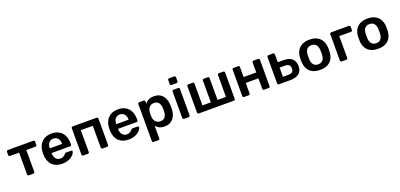

<svg xmlns="http://www.w3.org/2000/svg" viewBox="22 -1881 6721 3225"><g transform="rotate(-20 3382.0 -268.0)"><path d="M225 0Q214 0 207.5 -7Q201 -14 201 -24V-414H38Q27 -414 20.5 -421Q14 -428 14 -439V-496Q14 -506 20.5 -513Q27 -520 38 -520H492Q503 -520 510 -513Q517 -506 517 -496V-439Q517 -428 510 -421Q503 -414 492 -414H330V-24Q330 -14 323 -7Q316 0 306 0Z M820 10Q709 10 644 -54Q579 -118 574 -236Q573 -246 573 -261.5Q573 -277 574 -286Q578 -362 608.5 -416.5Q639 -471 693 -500.5Q747 -530 820 -530Q901 -530 956 -496.5Q1011 -463 1039 -403.5Q1067 -344 1067 -266V-245Q1067 -235 1060 -228Q1053 -221 1042 -221H710Q710 -221 710 -218Q710 -215 710 -213Q711 -178 723.5 -148.5Q736 -119 760.5 -101Q785 -83 819 -83Q847 -83 866 -91.5Q885 -100 897 -111Q909 -122 914 -129Q923 -141 928.5 -143.5Q934 -146 945 -146H1031Q1041 -146 1047.5 -140Q1054 -134 1053 -125Q1052 -109 1036.5 -86Q1021 -63 992 -41Q963 -19 919.5 -4.5Q876 10 820 10ZM710 -305H931V-308Q931 -347 918 -376.5Q905 -406 880 -422.5Q855 -439 820 -439Q785 -439 760 -422.5Q735 -406 722.5 -376.5Q710 -347 710 -308Z M1197 0Q1187 0 1180 -7Q1173 -14 1173 -24V-496Q1173 -506 1180 -513Q1187 -520 1197 -520H1625Q1636 -520 1642.5 -513Q1649 -506 1649 -496V-24Q1649 -14 1642.5 -7Q1636 0 1625 0H1542Q1532 0 1525 -7Q1518 -14 1518 -24V-414H1304V-24Q1304 -14 1297.5 -7Q1291 0 1280 0Z M2008 10Q1897 10 1832 -54Q1767 -118 1762 -236Q1761 -246 1761 -261.5Q1761 -277 1762 -286Q1766 -362 1796.5 -416.5Q1827 -471 1881 -500.5Q1935 -530 2008 -530Q2089 -530 2144 -496.5Q2199 -463 2227 -403.5Q2255 -344 2255 -266V-245Q2255 -235 2248 -228Q2241 -221 2230 -221H1898Q1898 -221 1898 -218Q1898 -215 1898 -213Q1899 -178 1911.5 -148.5Q1924 -119 1948.5 -101Q1973 -83 2007 -83Q2035 -83 2054 -91.5Q2073 -100 2085 -111Q2097 -122 2102 -129Q2111 -141 2116.5 -143.5Q2122 -146 2133 -146H2219Q2229 -146 2235.5 -140Q2242 -134 2241 -125Q2240 -109 2224.5 -86Q2209 -63 2180 -41Q2151 -19 2107.5 -4.5Q2064 10 2008 10ZM1898 -305H2119V-308Q2119 -347 2106 -376.5Q2093 -406 2068 -422.5Q2043 -439 2008 -439Q1973 -439 1948 -422.5Q1923 -406 1910.5 -376.5Q1898 -347 1898 -308Z M2386 190Q2376 190 2369 183Q2362 176 2362 166V-496Q2362 -506 2369 -513Q2376 -520 2386 -520H2465Q2476 -520 2482.5 -513Q2489 -506 2489 -496V-456Q2513 -488 2552 -509Q2591 -530 2649 -530Q2702 -530 2741 -513Q2780 -496 2806 -464.5Q2832 -433 2846 -390Q2860 -347 2862 -295Q2863 -278 2863 -260Q2863 -242 2862 -224Q2861 -174 2847 -131.5Q2833 -89 2806.5 -57.5Q2780 -26 2741 -8Q2702 10 2649 10Q2595 10 2557 -9.5Q2519 -29 2495 -61V166Q2495 176 2488.5 183Q2482 190 2471 190ZM2612 -97Q2655 -97 2679 -115.5Q2703 -134 2714 -164Q2725 -194 2727 -230Q2728 -260 2727 -290Q2725 -326 2714 -356Q2703 -386 2679 -404.5Q2655 -423 2612 -423Q2571 -423 2545.5 -404Q2520 -385 2508.5 -355.5Q2497 -326 2495 -295Q2494 -277 2494 -257Q2494 -237 2495 -218Q2496 -188 2509 -160.5Q2522 -133 2547 -115Q2572 -97 2612 -97Z M2999 0Q2989 0 2982 -7Q2975 -14 2975 -24V-496Q2975 -506 2982 -513Q2989 -520 2999 -520H3082Q3093 -520 3099.5 -513Q3106 -506 3106 -496V-24Q3106 -14 3099.5 -7Q3093 0 3082 0ZM2995 -606Q2985 -606 2978 -613Q2971 -620 2971 -630V-702Q2971 -712 2978 -719Q2985 -726 2995 -726H3086Q3097 -726 3104 -719Q3111 -712 3111 -702V-630Q3111 -620 3104 -613Q3097 -606 3086 -606Z M3263 0Q3253 0 3246 -7Q3239 -14 3239 -24V-496Q3239 -506 3246 -513Q3253 -520 3263 -520H3342Q3353 -520 3359.5 -513Q3366 -506 3366 -496V-106H3516V-496Q3516 -506 3522.5 -513Q3529 -520 3540 -520H3612Q3623 -520 3629.5 -513Q3636 -506 3636 -496V-106H3786V-496Q3786 -506 3792.5 -513Q3799 -520 3810 -520H3889Q3899 -520 3906 -513Q3913 -506 3913 -496V-24Q3913 -14 3906 -7Q3899 0 3889 0Z M4072 0Q4062 0 4055 -7Q4048 -14 4048 -24V-496Q4048 -506 4055 -513Q4062 -520 4072 -520H4155Q4166 -520 4172.5 -513Q4179 -506 4179 -496V-317H4405V-496Q4405 -506 4412 -513Q4419 -520 4429 -520H4512Q4522 -520 4529 -513Q4536 -506 4536 -496V-24Q4536 -14 4529 -7Q4522 0 4512 0H4429Q4419 0 4412 -7Q4405 -14 4405 -24V-212H4179V-24Q4179 -14 4172.5 -7Q4166 0 4155 0Z M4695 0Q4685 0 4678 -7Q4671 -14 4671 -24V-496Q4671 -506 4678 -513Q4685 -520 4695 -520H4779Q4789 -520 4796 -513Q4803 -506 4803 -496V-355H4906Q5008 -355 5059 -307Q5110 -259 5110 -175Q5110 -88 5055 -44Q5000 0 4898 0ZM4801 -95H4895Q4944 -95 4967.5 -113Q4991 -131 4991 -175Q4991 -218 4968.5 -239Q4946 -260 4895 -260H4801Z M5431 10Q5351 10 5296.5 -18Q5242 -46 5213.5 -97Q5185 -148 5181 -216Q5180 -234 5180 -260Q5180 -286 5181 -304Q5185 -373 5214.5 -423.5Q5244 -474 5298.5 -502Q5353 -530 5431 -530Q5509 -530 5563.5 -502Q5618 -474 5647.5 -423.5Q5677 -373 5681 -304Q5682 -286 5682 -260Q5682 -234 5681 -216Q5677 -148 5648.5 -97Q5620 -46 5565.5 -18Q5511 10 5431 10ZM5431 -89Q5484 -89 5513 -122.5Q5542 -156 5545 -221Q5546 -236 5546 -260Q5546 -284 5545 -299Q5542 -364 5513 -397.5Q5484 -431 5431 -431Q5378 -431 5349 -397.5Q5320 -364 5317 -299Q5316 -284 5316 -260Q5316 -236 5317 -221Q5320 -156 5349 -122.5Q5378 -89 5431 -89Z M5817 0Q5807 0 5800 -7Q5793 -14 5793 -24V-496Q5793 -506 5800 -513Q5807 -520 5817 -520H6134Q6144 -520 6151 -513Q6158 -506 6158 -496V-439Q6158 -428 6151 -421Q6144 -414 6134 -414H5924V-24Q5924 -14 5917.5 -7Q5911 0 5900 0Z M6468 10Q6388 10 6333.5 -18Q6279 -46 6250.5 -97Q6222 -148 6218 -216Q6217 -234 6217 -260Q6217 -286 6218 -304Q6222 -373 6251.5 -423.5Q6281 -474 6335.5 -502Q6390 -530 6468 -530Q6546 -530 6600.5 -502Q6655 -474 6684.5 -423.5Q6714 -373 6718 -304Q6719 -286 6719 -260Q6719 -234 6718 -216Q6714 -148 6685.5 -97Q6657 -46 6602.5 -18Q6548 10 6468 10ZM6468 -89Q6521 -89 6550 -122.5Q6579 -156 6582 -221Q6583 -236 6583 -260Q6583 -284 6582 -299Q6579 -364 6550 -397.5Q6521 -431 6468 -431Q6415 -431 6386 -397.5Q6357 -364 6354 -299Q6353 -284 6353 -260Q6353 -236 6354 -221Q6357 -156 6386 -122.5Q6415 -89 6468 -89Z"/></g></svg>

Font: Rubik Light Medium
Style: Regular
Weight: 500
Version: Version 2.104